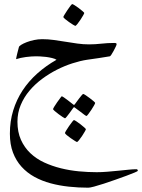

<svg xmlns="http://www.w3.org/2000/svg" viewBox="-20 -437 680 919"><path d="M639.6 380.9Q639.6 382.3 624.3 388.9Q608.9 395.5 585 404.3Q561 413.1 532.2 423.3Q503.4 433.6 477.1 442.1Q450.7 450.7 430.4 456.1Q410.2 461.4 402.8 461.4Q356 461.4 310.1 456.5Q264.2 451.7 222.4 440.4Q180.7 429.2 145 409.7Q109.4 390.1 83.3 361.3Q57.1 332.5 42.2 293.5Q27.3 254.4 27.3 202.6Q27.3 143.6 43.2 91.8Q59.1 40 88.1 -4.2Q117.2 -48.3 158.4 -85.2Q199.7 -122.1 250.5 -150.9Q243.7 -155.8 229.5 -159.2Q215.3 -162.6 200 -164.6Q184.6 -166.5 171.4 -167Q158.2 -167.5 152.3 -167.5Q130.9 -167.5 104.2 -164.1Q77.6 -160.6 57.1 -153.8Q57.1 -156.2 58.6 -163.8Q60.1 -171.4 62.5 -180.7Q64.9 -189.9 67.1 -198.5Q69.3 -207 70.3 -210.9Q70.8 -215.8 81.3 -222.4Q91.8 -229 107.7 -235.1Q123.5 -241.2 143.1 -245.4Q162.6 -249.5 182.1 -249.5Q210 -249.5 238 -245.6Q266.1 -241.7 294.2 -237.1Q322.3 -232.4 350.3 -228.5Q378.4 -224.6 406.2 -224.6Q435.5 -224.6 465.1 -228Q494.6 -231.4 526.9 -231.4Q530.8 -231.4 534.4 -230.7Q538.1 -230 538.1 -224.6Q538.1 -222.2 533.7 -212.9Q529.3 -203.6 523.9 -193.6Q518.6 -183.6 513.2 -175.5Q507.8 -167.5 505.9 -167.5Q484.4 -163.6 454.1 -159.2Q423.8 -154.8 396.5 -150.9Q364.3 -146 326.9 -134Q289.6 -122.1 252.4 -103.3Q215.3 -84.5 181.4 -59.3Q147.5 -34.2 121.1 -2.9Q94.7 28.3 79.1 65.7Q63.5 103 63.5 145.5Q63.5 194.8 80.1 231.9Q96.7 269 125.2 296.1Q153.8 323.2 191.4 340.6Q229 357.9 271.2 368.4Q313.5 378.9 357.7 383.1Q401.9 387.2 442.9 387.2Q466.3 387.2 493.7 385Q521 382.8 547.1 380.1Q573.2 377.4 595.7 375.2Q618.2 373 632.8 373Q639.6 373 639.6 380.9ZM383.3 -375Q383.3 -372.6 377.7 -362.8Q372.1 -353 364.7 -341.8Q357.4 -330.6 350.1 -321.8Q342.8 -313 340.3 -313Q338.9 -313 329.8 -318.6Q320.8 -324.2 310.3 -331.5Q299.8 -338.9 291.5 -345.9Q283.2 -353 283.2 -355.5Q283.2 -357.9 289.3 -367.7Q295.4 -377.4 302.7 -388.7Q310.1 -399.9 316.9 -408.7Q323.7 -417.5 325.7 -417.5Q328.1 -417.5 337.6 -411.6Q347.2 -405.8 357.4 -397.9Q367.7 -390.1 375.5 -383.3Q383.3 -376.5 383.3 -375ZM435.5 55.7Q435.5 58.1 429.9 68.1Q424.3 78.1 417 89.1Q409.7 100.1 402.8 109.1Q396 118.2 393.6 118.2Q392.1 118.2 383.5 112.1Q375 106 365.2 98.1Q354 89.8 338.9 78.6Q336.4 76.2 334.5 76.2Q332.5 76.2 330.1 80.1Q319.8 94.2 312.5 104.5Q305.7 113.8 299.3 121.6Q293 129.4 291 129.4Q289.6 129.4 280.3 123.3Q271 117.2 260.5 109.4Q250 101.6 241.9 94.5Q233.9 87.4 233.9 85.4Q233.9 83.5 239.7 73.5Q245.6 63.5 253.4 52.7Q261.2 42 267.8 33Q274.4 23.9 275.4 23.9Q278.3 23.9 286.9 30Q295.4 36.1 304.7 43L329.1 62Q333.5 64.9 334 65.4Q335.4 65.4 338.9 61L356.9 36.6Q363.8 27.8 369.9 20.3Q376 12.7 378.4 12.7Q380.9 12.7 390.1 18.8Q399.4 24.9 409.4 32.5Q419.4 40 427.5 46.9Q435.5 53.7 435.5 55.7ZM391.1 181.6Q391.1 183.6 385.5 193.4Q379.9 203.1 372.8 213.9Q365.7 224.6 358.4 233.6Q351.1 242.7 348.6 242.7Q346.7 242.7 337.4 236.8Q328.1 231 317.6 223.6Q307.1 216.3 299.1 209.5Q291 202.6 291 199.7Q291 197.3 296.9 187.5Q302.7 177.7 310.5 166.5Q318.4 155.3 325.2 146.5Q332 137.7 334 137.7Q336.4 137.7 345.7 143.8Q355 149.9 365 157.7Q375 165.5 383.1 172.6Q391.1 179.7 391.1 181.6Z"/></svg>

Font: Kitab
Style: Regular
Weight: 400
Designer: SIL International
Foundry: Khaled Hosny
Version: Version 1.000